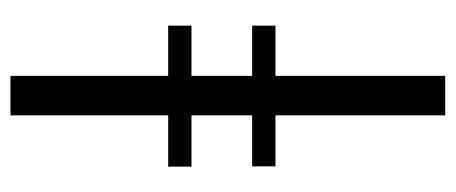

<svg xmlns="http://www.w3.org/2000/svg" viewBox="-272 -599 871 367"><g transform="rotate(-90 163.5 -415.5)"><path d="M126.5 0V-324.5H29V-369H126.5V-485H28.5V-529.5H126.5V-831H202V-529.5H298V-485H202V-369H298V-324.5H202V0Z"/></g></svg>

Font: Merriweather 72pt Light
Style: Regular
Weight: 300
Version: Version 2.100